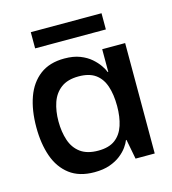

<svg xmlns="http://www.w3.org/2000/svg" viewBox="-87 -606 615 687"><g transform="rotate(-15 220.0 -262.5)"><path d="M180 9Q124 9 88.5 -18Q53 -45 36.5 -92Q20 -139 20 -200Q20 -263 37 -310.5Q54 -358 89.5 -385Q125 -412 180 -412Q214 -412 238 -402.5Q262 -393 278 -379Q294 -365 304 -350.5Q314 -336 318 -325H320V-409H405V0H334L320 -73H318Q314 -62 304 -48Q294 -34 277.5 -21Q261 -8 237 0.5Q213 9 180 9ZM213 -62Q253 -62 276 -79.5Q299 -97 309 -128Q319 -159 319 -199Q319 -242 308.5 -273Q298 -304 275 -320.5Q252 -337 213 -337Q172 -337 147.5 -318.5Q123 -300 112.5 -269Q102 -238 102 -200Q102 -161 112.5 -129.5Q123 -98 147.5 -80Q172 -62 213 -62ZM89 -474V-534H351V-474Z"/></g></svg>

Font: Darker Grotesque Light SemiBold
Style: Regular
Weight: 600
Version: Version 1.000;gftools[0.9.28]